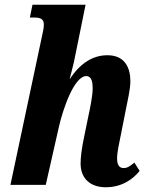

<svg xmlns="http://www.w3.org/2000/svg" viewBox="-20 -780 619 810"><path d="M426 10C495 10 542 -25 569 -59L547 -94C528 -79 518 -71 501 -71C483 -71 474 -85 474 -111C474 -139 482 -172 490 -212L511 -318C518 -355 530 -402 530 -438C530 -495 506 -547 433 -547C372 -547 318 -513 275 -447H274C278 -464 286 -492 292 -519L341 -760H117L106 -706H126C154 -706 165 -697 165 -676C165 -660 160 -641 156 -622L24 0H173L229 -247C246 -321 293 -459 344 -459C367 -459 371 -432 371 -408C371 -375 359 -318 353 -291L336 -208C324 -153 320 -113 320 -90C320 -30 358 10 426 10Z"/></svg>

Font: Noto Serif Condensed Extra
Style: Italic
Weight: 800
Width: 3
Italic angle: -12°
Designer: Monotype Design Team
Foundry: Monotype Imaging Inc.
Version: Version 1.901